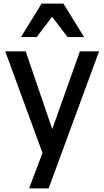

<svg xmlns="http://www.w3.org/2000/svg" viewBox="-20 -832 576 1062"><path d="M215 14 9 -548H122L269 -118L422 -548H528L249 210H141ZM445 -627H354L268 -739L183 -627H96L210 -812H331Z"/></svg>

Font: Application Medium
Style: Regular
Weight: 500
Designer: Wei Huang
Foundry: Wei Huang
Version: Version 0.012